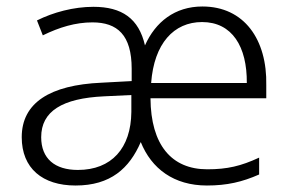

<svg xmlns="http://www.w3.org/2000/svg" viewBox="-20 -562 897 592"><path d="M604 -542C519 -542 459 -494 427 -422C408 -505 356 -541 268 -541C207 -541 144 -524 94 -499L112 -453C163 -478 213 -493 265 -493C342 -493 386 -454 386 -350V-312L293 -307C134 -300 47 -245 47 -139C47 -43 111 10 213 10C321 10 379 -43 414 -124C447 -42 516 10 618 10C680 10 727 -1 779 -24V-76C723 -50 681 -40 619 -40C509 -40 445 -115 444 -259H801V-299C804 -440 733 -542 604 -542ZM603 -494C696 -494 742 -418 741 -306H446C455 -428 516 -494 603 -494ZM301 -265 385 -269V-217C384 -105 324 -38 220 -38C149 -38 107 -73 107 -139C107 -219 172 -259 301 -265Z"/></svg>

Font: Noto Sans Telugu Light
Style: Regular
Weight: 300
Designer: Jelle Bosma - Monotype Design Team
Foundry: Monotype Imaging Inc.
Version: Version 2.005